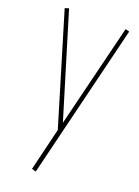

<svg xmlns="http://www.w3.org/2000/svg" viewBox="-143 -596 628 870"><g transform="rotate(20 171.0 -160.5)"><path d="M125 207 175 0H174L15 -528L34 -534L185 -37L307 -533L326 -528L145 213Z"/></g></svg>

Font: Georama SemiCondensed Thin
Style: Regular
Weight: 100
Width: 4
Designer: Jean-Baptiste Levee
Foundry: Production Type
Version: Version 1.000